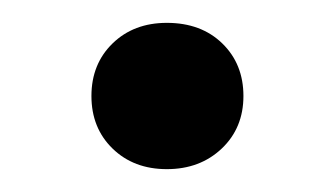

<svg xmlns="http://www.w3.org/2000/svg" viewBox="-20 -424 293 168"><path d="M60 -340Q60 -368 78.5 -386Q97 -404 126 -404Q156 -404 174.5 -386Q193 -368 193 -340Q193 -312 174 -294Q155 -276 126 -276Q97 -276 78.5 -294Q60 -312 60 -340Z"/></svg>

Font: Madhuban
Style: Regular
Weight: 400
Designer: jaikishan Patel
Foundry: MagicType
Version: Version 1.000